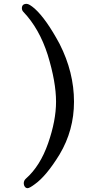

<svg xmlns="http://www.w3.org/2000/svg" viewBox="-20 -817 540 1002"><path d="M124 165Q115.2 165 109.6 157.5Q104 149.9 104 140.1Q104 125 115.2 115.2Q189.5 49.8 231 -69.1Q272.5 -188 272.5 -286.1Q272.5 -389.2 229 -530.8Q185.1 -668 102.1 -754.9Q94.2 -763.2 94.2 -773.9Q94.2 -796.9 119.1 -796.9Q132.3 -796.9 161.1 -772Q221.2 -717.8 291 -587.9Q366.2 -439.9 366.2 -286.1Q366.2 -137.2 291 -11.2Q222.2 101.1 162.1 144Q134.3 165 124 165Z"/></svg>

Font: LXGW WenKai Mono Screen
Style: Regular
Weight: 400
Monospace: yes
Designer: LXGW / Fontworks Inc.
Foundry: LXGW / Fontworks Inc.
Version: Version 1.330;April 28,2024